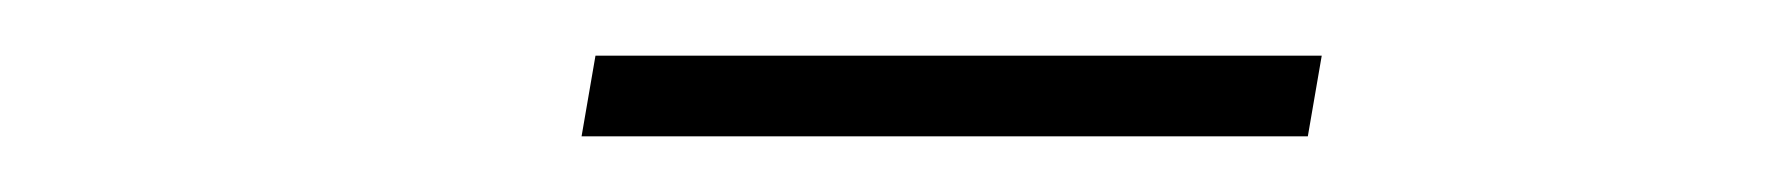

<svg xmlns="http://www.w3.org/2000/svg" viewBox="-20 -703 638 69"><path d="M189 -654 194 -683H455L450 -654Z"/></svg>

Font: IBM Plex Sans ExtraLight
Style: Italic
Weight: 250
Italic angle: -11.31°
Designer: Mike Abbink, Paul van der Laan, Pieter van Rosmalen
Foundry: Bold Monday
Version: Version 3.201